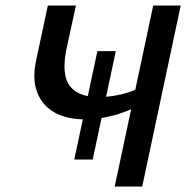

<svg xmlns="http://www.w3.org/2000/svg" viewBox="-20 -678 684 698"><path d="M290 -244Q222 -244 177.5 -269.5Q133 -295 115 -343Q97 -391 111 -457L154 -658H256L220 -492Q210 -439 218 -401.5Q226 -364 257 -344.5Q288 -325 341 -325Q365 -325 393 -329.5Q421 -334 446.5 -342Q472 -350 486 -361L523 -322Q494 -297 453.5 -279.5Q413 -262 370 -253Q327 -244 290 -244ZM250 -98 334 -492H401L317 -98ZM397 0 537 -658H637L497 0Z"/></svg>

Font: Ysabeau Office SemiBold
Style: Italic
Weight: 600
Italic angle: -12°
Designer: Christian Thalmann (Catharsis Fonts)
Version: Version 2.001;gftools[0.9.30]; featfreeze: tnum,lnum,ss02